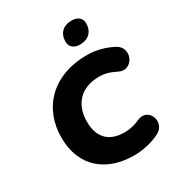

<svg xmlns="http://www.w3.org/2000/svg" viewBox="-213 -1053 1114 1201"><g transform="rotate(-30 344.0 -452.5)"><path d="M404 11C461 11 535 -3 590 -32C679 -76 628 -210 537 -170C499 -152 460 -144 424 -144C305 -144 252 -213 252 -320C252 -443 326 -526 457 -526C497 -526 532 -517 579 -493C669 -448 736 -587 643 -635C586 -665 522 -681 461 -681C204 -681 64 -519 64 -313C64 -99 208 11 404 11ZM458 -759C519 -759 556 -797 556 -855C556 -894 529 -916 483 -916C423 -916 386 -878 386 -821C386 -782 413 -759 458 -759Z"/></g></svg>

Font: SN Pro Heavy
Style: Italic
Weight: 800
Italic angle: -9°
Designer: Tobias Whetton
Foundry: Supernotes
Version: Version 1.001;Glyphs 3.2 (3249)